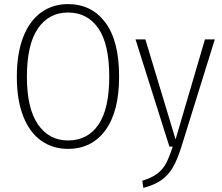

<svg xmlns="http://www.w3.org/2000/svg" viewBox="-20 -714 1083 935"><path d="M560 -341Q560 -171 493.5 -80Q427 11 311 11Q237 11 180.5 -29Q124 -69 93 -148Q62 -227 62 -340Q62 -454 93 -533.5Q124 -613 180.5 -653.5Q237 -694 311 -694Q426 -694 493 -604.5Q560 -515 560 -341ZM111 -340Q111 -186 165 -108Q219 -30 311 -30Q407 -30 459.5 -107Q512 -184 512 -341Q512 -499 459 -576Q406 -653 311 -653Q218 -653 164.5 -575Q111 -497 111 -340ZM863 2Q844 62 822.5 100Q801 138 766.5 162.5Q732 187 678 201L673 166Q719 152 745.5 132Q772 112 788 82.5Q804 53 821 0H805L640 -522H688L835 -35L978 -522H1026Z"/></svg>

Font: Fira Sans Condensed ExtraLight
Style: Regular
Weight: 275
Width: 3
Designer: Carrois Corporate & Edenspiekermann AG
Foundry: Carrois Corporate GbR & Edenspiekermann AG
Version: Version 4.203